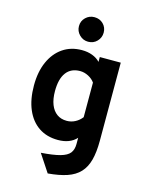

<svg xmlns="http://www.w3.org/2000/svg" viewBox="-136 -808 849 1104"><g transform="rotate(15 288.5 -256.0)"><path d="M258.6 213 189.6 108.4Q262.7 103.2 302.9 92Q343.2 80.8 359 60.5Q374.8 40.1 374.8 7V-30.2Q336 12 265 12Q198.4 12 150.5 -20.3Q102.6 -52.6 76.9 -112.7Q51.2 -172.8 51.2 -256Q51.2 -336.9 77.9 -396.9Q104.6 -456.9 152.8 -489.9Q201.1 -523 266.2 -523Q300.2 -523 328.2 -512.5Q356.3 -502 374.8 -482.2V-511H499.6V-45.8Q499.6 21.9 487.1 69Q474.5 116.1 446.3 146.1Q418.1 176 372 191.7Q325.8 207.4 258.6 213ZM285.4 -107.4Q311.8 -107.4 335.1 -119.6Q358.4 -131.8 374.8 -153V-358.8Q360.8 -378.7 336.5 -391.4Q312.1 -404 287.2 -404Q233.2 -404 204.8 -366.2Q176.4 -328.4 176.4 -256Q176.4 -208.9 189.3 -175.8Q202.2 -142.6 226.6 -125Q250.9 -107.4 285.4 -107.4ZM286.5 -578.6Q256.3 -578.6 234.6 -600.3Q212.9 -622 212.9 -652.2Q212.9 -682.9 234.6 -703.8Q256.3 -724.6 286.5 -724.6Q318.1 -724.6 339.1 -703.8Q360.1 -682.9 360.1 -652.2Q360.1 -622 339.1 -600.3Q318.1 -578.6 286.5 -578.6Z"/></g></svg>

Font: Overpass
Style: Regular
Weight: 400
Designer: Delve Withrington, Dave Bailey, Thomas Jockin
Foundry: Delve Fonts LLC
Version: Version 4.000